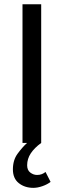

<svg xmlns="http://www.w3.org/2000/svg" viewBox="-20 -676 301 908"><path d="M137.7 212.4Q97.2 212.4 69.1 190.2Q41 168 41 125Q41 81.5 62.7 51.5Q84.5 21.5 107.9 0H86.4V-655.8H174.8V0Q142.6 23.4 125.5 49.3Q108.4 75.2 108.4 105.5Q108.4 128.9 123.3 140.1Q138.2 151.4 155.3 151.4Q167.5 151.4 177.2 147.7Q187 144 195.3 137.2L219.2 184.1Q204.6 195.8 181.4 204.1Q158.2 212.4 137.7 212.4Z"/></svg>

Font: Varta Light Medium
Style: Regular
Weight: 500
Version: Version 1.004